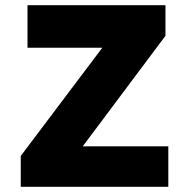

<svg xmlns="http://www.w3.org/2000/svg" viewBox="-20 -720 727 740"><path d="M60 0V-119L432.3 -613L498.7 -536H86V-700H617.7V-582L247.3 -87L180 -156H628.7V0Z"/></svg>

Font: Lexend Medium
Style: Regular
Weight: 500
Designer: Bonnie Shaver-Troup, Thomas Jockin
Foundry: Lexend
Version: Version 1.005